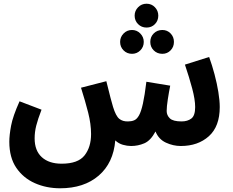

<svg xmlns="http://www.w3.org/2000/svg" viewBox="-20 -779 1250 1031"><path d="M303 232Q229 232 167 204.5Q105 177 67.5 122Q30 67 30 -18Q30 -53 39.5 -104Q49 -155 85 -235L203 -190Q183 -138 174.5 -104Q166 -70 166 -36Q166 30 204.5 65Q243 100 311 100Q399 100 434 55.5Q469 11 469 -59Q469 -113 453.5 -174Q438 -235 415 -308L551 -343Q565 -286 573.5 -253.5Q582 -221 587 -205Q602 -156 620.5 -141Q639 -126 668 -127Q686 -127 700.5 -133Q715 -139 726.5 -159.5Q738 -180 747.5 -223Q757 -266 766 -340L894 -319Q887 -284 881 -245Q875 -206 875 -183Q875 -160 892 -143.5Q909 -127 955 -127Q987 -127 1007.5 -142.5Q1028 -158 1028 -204Q1028 -244 1012 -304Q996 -364 973 -432L1103 -473Q1119 -429 1132 -380Q1145 -331 1152.5 -285Q1160 -239 1160 -204Q1160 -100 1101.5 -47.5Q1043 5 951 5Q910 5 871 -13Q832 -31 815 -73Q789 -24 755 -9.5Q721 5 684 5Q663 5 640 -1.5Q617 -8 599 -25Q589 96 510 164Q431 232 303 232ZM767 -631Q740 -631 721.5 -649.5Q703 -668 703 -695Q703 -721 721.5 -740Q740 -759 767 -759Q794 -759 812 -740Q830 -721 830 -695Q830 -668 812 -649.5Q794 -631 767 -631ZM689 -490Q662 -490 643.5 -508.5Q625 -527 625 -554Q625 -580 643.5 -599Q662 -618 689 -618Q715 -618 733.5 -599Q752 -580 752 -554Q752 -527 733.5 -508.5Q715 -490 689 -490ZM852 -490Q824 -490 805.5 -508.5Q787 -527 787 -554Q787 -581 805.5 -599.5Q824 -618 852 -618Q878 -618 896 -599.5Q914 -581 914 -554Q914 -527 896 -508.5Q878 -490 852 -490Z"/></svg>

Font: Noto Sans Arabic Cond
Style: Bold
Weight: 700
Width: 3
Designer: Monotype Design Team, Nadine Chahine, Nizar Qandah and Khaled Hosny
Foundry: Monotype Imaging Inc.
Version: Version 2.012; ttfautohint (v1.8.4.7-5d5b)